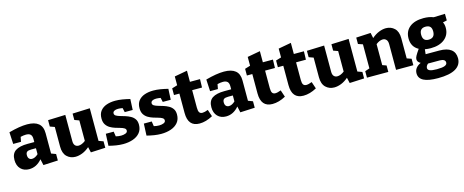

<svg xmlns="http://www.w3.org/2000/svg" viewBox="-44 -1454 5968 2467"><g transform="rotate(-15 2939.5 -221.0)"><path d="M367 9 349 -73Q277 13 178 13Q109 13 66.5 -30.5Q24 -74 24 -150Q24 -234 78.5 -270.5Q133 -307 241 -307H330V-348Q330 -390 310.5 -408.5Q291 -427 251 -427Q219 -427 178 -417L166 -354H62L54 -511Q199 -551 298 -551Q398 -551 449 -509Q500 -467 500 -379V-109L561 -86V0ZM194 -169Q194 -137 209 -121.5Q224 -106 247 -106Q288 -106 330 -146V-225H269Q227 -225 210.5 -212Q194 -199 194 -169Z M794 13Q727 13 681 -31Q635 -75 635 -165V-426L574 -448V-533L805 -541V-192Q805 -153 822.5 -134Q840 -115 869 -115Q889 -115 912.5 -124.5Q936 -134 961 -153V-426L900 -448V-533L1131 -542V-108L1192 -86V0L998 9L981 -65Q935 -25 886.5 -6Q838 13 794 13Z M1409 -398Q1409 -378 1429 -366Q1449 -354 1481 -345Q1513 -336 1548 -325Q1583 -314 1615 -296.5Q1647 -279 1667 -250Q1687 -221 1687 -175Q1687 -111 1652.5 -69Q1618 -27 1559 -6.5Q1500 14 1428 14Q1384 14 1336 6.5Q1288 -1 1238 -14L1245 -172H1350L1360 -107Q1377 -102 1396.5 -100Q1416 -98 1431 -98Q1463 -98 1489.5 -108.5Q1516 -119 1516 -143Q1516 -164 1496 -176Q1476 -188 1445 -196.5Q1414 -205 1379 -216Q1344 -227 1313 -245.5Q1282 -264 1262 -295Q1242 -326 1242 -376Q1242 -438 1272.5 -476.5Q1303 -515 1354.5 -533Q1406 -551 1471 -551Q1516 -551 1564.5 -543Q1613 -535 1665 -522L1658 -378H1552L1539 -435Q1505 -441 1479 -441Q1448 -441 1428.5 -430Q1409 -419 1409 -398Z M1915 -398Q1915 -378 1935 -366Q1955 -354 1987 -345Q2019 -336 2054 -325Q2089 -314 2121 -296.5Q2153 -279 2173 -250Q2193 -221 2193 -175Q2193 -111 2158.5 -69Q2124 -27 2065 -6.5Q2006 14 1934 14Q1890 14 1842 6.5Q1794 -1 1744 -14L1751 -172H1856L1866 -107Q1883 -102 1902.5 -100Q1922 -98 1937 -98Q1969 -98 1995.5 -108.5Q2022 -119 2022 -143Q2022 -164 2002 -176Q1982 -188 1951 -196.5Q1920 -205 1885 -216Q1850 -227 1819 -245.5Q1788 -264 1768 -295Q1748 -326 1748 -376Q1748 -438 1778.5 -476.5Q1809 -515 1860.5 -533Q1912 -551 1977 -551Q2022 -551 2070.5 -543Q2119 -535 2171 -522L2164 -378H2058L2045 -435Q2011 -441 1985 -441Q1954 -441 1934.5 -430Q1915 -419 1915 -398Z M2445 13Q2292 13 2292 -169V-426H2220V-515L2292 -537V-654L2462 -685V-537H2596L2593 -426H2462V-192Q2462 -148 2475 -129.5Q2488 -111 2516 -111Q2530 -111 2548.5 -115.5Q2567 -120 2590 -129L2621 -37Q2530 13 2445 13Z M2986 9 2968 -73Q2896 13 2797 13Q2728 13 2685.5 -30.5Q2643 -74 2643 -150Q2643 -234 2697.5 -270.5Q2752 -307 2860 -307H2949V-348Q2949 -390 2929.5 -408.5Q2910 -427 2870 -427Q2838 -427 2797 -417L2785 -354H2681L2673 -511Q2818 -551 2917 -551Q3017 -551 3068 -509Q3119 -467 3119 -379V-109L3180 -86V0ZM2813 -169Q2813 -137 2828 -121.5Q2843 -106 2866 -106Q2907 -106 2949 -146V-225H2888Q2846 -225 2829.5 -212Q2813 -199 2813 -169Z M3415 13Q3262 13 3262 -169V-426H3190V-515L3262 -537V-654L3432 -685V-537H3566L3563 -426H3432V-192Q3432 -148 3445 -129.5Q3458 -111 3486 -111Q3500 -111 3518.5 -115.5Q3537 -120 3560 -129L3591 -37Q3500 13 3415 13Z M3827 13Q3674 13 3674 -169V-426H3602V-515L3674 -537V-654L3844 -685V-537H3978L3975 -426H3844V-192Q3844 -148 3857 -129.5Q3870 -111 3898 -111Q3912 -111 3930.5 -115.5Q3949 -120 3972 -129L4003 -37Q3912 13 3827 13Z M4237 13Q4170 13 4124 -31Q4078 -75 4078 -165V-426L4017 -448V-533L4248 -541V-192Q4248 -153 4265.5 -134Q4283 -115 4312 -115Q4332 -115 4355.5 -124.5Q4379 -134 4404 -153V-426L4343 -448V-533L4574 -542V-108L4635 -86V0L4441 9L4424 -65Q4378 -25 4329.5 -6Q4281 13 4237 13Z M4673 0V-86L4734 -107V-427L4673 -448V-533L4867 -543L4882 -471Q4928 -511 4977 -531Q5026 -551 5071 -551Q5138 -551 5184 -507.5Q5230 -464 5230 -376V-107L5290 -86V0H5060V-341Q5060 -383 5041.5 -402.5Q5023 -422 4995 -422Q4952 -422 4904 -384V-105L4957 -86V0Z M5556 243Q5427 243 5364.5 210.5Q5302 178 5302 112Q5302 35 5389 -5Q5347 -26 5347 -64Q5347 -82 5360.5 -107.5Q5374 -133 5411 -186Q5319 -236 5319 -347Q5319 -443 5385.5 -497Q5452 -551 5571 -551Q5646 -551 5702 -528L5853 -533L5854 -445L5800 -433Q5808 -418 5812.5 -399.5Q5817 -381 5817 -357Q5817 -263 5748.5 -208Q5680 -153 5564 -153Q5525 -153 5486 -160L5479 -96H5660Q5763 -96 5815.5 -56Q5868 -16 5868 61Q5868 150 5790 196.5Q5712 243 5556 243ZM5565 -266Q5649 -266 5649 -354Q5649 -398 5629 -418Q5609 -438 5569 -438Q5488 -438 5488 -353Q5488 -266 5565 -266ZM5569 128Q5643 128 5675 115Q5707 102 5707 76Q5707 51 5687.5 39.5Q5668 28 5634 28H5478Q5449 52 5449 82Q5449 105 5477.5 116.5Q5506 128 5569 128Z"/></g></svg>

Font: Bitter ExtraBold
Style: Regular
Weight: 800
Designer: Sol Matas, and Bitter project Authors
Foundry: Sol Matas
Version: Version 2.001